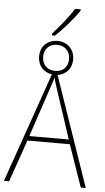

<svg xmlns="http://www.w3.org/2000/svg" viewBox="-64 -994 567 1033"><g transform="rotate(5 219.0 -477.5)"><path d="M187 -812V-802H203C245 -841 296 -899 329 -948V-955H299C267 -905 231 -861 187 -812ZM205 -593 -2 0H26L105 -227H334L413 0H440L236 -592C282 -601 312 -633 312 -683C312 -738 273 -775 220 -775C168 -775 128 -740 128 -684C128 -632 161 -600 205 -593ZM221 -613C176 -613 150 -643 150 -684C150 -724 176 -754 219 -754C262 -754 290 -725 290 -683C290 -641 263 -613 221 -613ZM113 -252 202 -518C211 -545 216 -559 221 -577C225 -559 230 -544 239 -516L326 -252Z"/></g></svg>

Font: Noto Sans Condensed Thin
Style: Regular
Weight: 100
Width: 3
Designer: Monotype Design Team
Foundry: Monotype Imaging Inc.
Version: Version 2.013